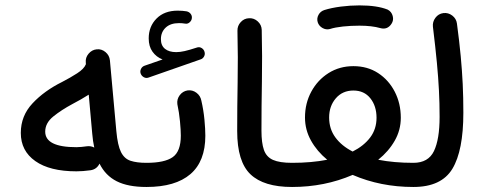

<svg xmlns="http://www.w3.org/2000/svg" viewBox="-20 -687 1833 730"><path d="M59.1 -181.6Q59.1 -246.6 103.8 -294.2Q148.4 -341.8 216.3 -375.5Q246.6 -391.1 273.2 -408.2Q299.8 -425.3 306.6 -442.9L306.2 -449.2Q304.2 -467.8 316.7 -482.7Q329.1 -497.6 347.7 -499.5Q366.2 -501.5 381.1 -489Q396 -476.6 397.9 -457.5L422.4 -188Q427.2 -134.8 439.9 -109.1Q452.6 -83.5 476.3 -75.7Q500 -67.9 536.6 -67.9H537.1Q556.2 -67.9 569.6 -54.4Q583 -41 583 -22Q583 -2.9 569.6 10.5Q556.2 23.9 537.1 23.9H536.6Q466.8 23.9 423.8 2.2Q380.9 -19.5 358.4 -64.9Q347.7 -43 323.7 -39.6Q294.9 -35.6 270.5 -35.6Q169.4 -35.6 114.3 -74.5Q59.1 -113.3 59.1 -181.6ZM311 -130.9Q325.2 -132.8 338.4 -126Q333 -150.4 330.6 -179.7L317.4 -327.1Q303.2 -317.9 287.6 -309.1Q272 -300.3 255.4 -291.5Q213.4 -269 182.6 -244.1Q151.9 -219.2 151.9 -186.5Q151.9 -127.4 270.5 -127.4Q278.8 -127.4 289.6 -128.4Q300.3 -129.4 311 -130.9Z M515.1 -406.7Q511.7 -415.5 515.9 -424.6Q520 -433.6 529.3 -437L598.1 -460.9Q574.2 -470.2 559.8 -490.5Q545.4 -510.7 545.4 -541Q545.4 -586.4 575.2 -616.5Q605 -646.5 655.3 -646.5Q674.3 -646.5 689 -644Q698.7 -642.1 704.6 -634.8Q710.4 -627.4 709.5 -618.7Q709 -609.4 701.2 -602.3Q693.4 -595.2 683.6 -597.2Q672.9 -599.1 660.6 -599.1Q627.9 -599.1 609.9 -582Q591.8 -564.9 591.8 -538.1Q591.8 -513.7 607.4 -501.2Q623 -488.8 649.9 -488.8Q664.1 -488.8 681.6 -492.7Q699.2 -496.6 727.5 -505.9Q737.8 -509.8 746.6 -504.4Q755.4 -499 757.8 -489.3Q760.3 -480 755.6 -471.9Q751 -463.9 743.2 -461.4L544.9 -392.1Q535.6 -388.7 527.1 -393.3Q518.6 -397.9 515.1 -406.7ZM491.2 -22Q491.2 -41 504.6 -54.4Q518.1 -67.9 537.1 -67.9Q606 -67.9 636.7 -89.6Q667.5 -111.3 667.5 -171.4Q667.5 -191.9 664.3 -225.6Q661.1 -259.3 654.3 -291Q651.9 -309.6 663.3 -325Q674.8 -340.3 693.4 -343.3Q711.9 -345.7 727.1 -334.2Q742.2 -322.8 745.6 -304.2Q753.9 -268.1 757.3 -232.2Q760.7 -196.3 760.7 -170.9Q760.7 -73.7 703.9 -24.9Q647 23.9 537.1 23.9Q518.1 23.9 504.6 10.5Q491.2 -2.9 491.2 -22Z M881.8 -188.5Q881.8 -280.8 883.5 -373.8Q885.3 -466.8 882.8 -569.8Q882.3 -588.9 895.3 -603Q908.2 -617.2 927.2 -617.7Q945.8 -618.7 960.2 -605.5Q974.6 -592.3 975.1 -573.2Q977.5 -471.7 975.8 -377.4Q974.1 -283.2 974.1 -189.9Q974.1 -144 983.4 -117.2Q992.7 -90.3 1017.8 -79.1Q1043 -67.9 1090.3 -67.9H1090.8Q1109.9 -67.9 1123.3 -54.4Q1136.7 -41 1136.7 -22Q1136.7 -2.9 1123.3 10.5Q1109.9 23.9 1090.8 23.9H1090.3Q982.9 23.9 932.4 -24.2Q881.8 -72.3 881.8 -188.5Z M1044.9 -22Q1044.9 -41 1058.3 -54.4Q1071.8 -67.9 1090.8 -67.9Q1164.1 -67.9 1224.1 -79.6Q1185.1 -111.8 1162.4 -152.6Q1139.6 -193.4 1139.6 -240.2Q1139.6 -294.4 1163.6 -338.6Q1187.5 -382.8 1229.2 -409.2Q1271 -435.5 1323.7 -435.5Q1377 -435.5 1417.5 -409.2Q1458 -382.8 1481 -338.1Q1503.9 -293.5 1503.9 -239.3Q1503.9 -192.4 1480.7 -151.9Q1457.5 -111.3 1418 -79.6Q1478 -67.9 1551.3 -67.9H1551.8Q1570.8 -67.9 1584.2 -54.4Q1597.7 -41 1597.7 -22Q1597.7 -2.9 1584.2 10.5Q1570.8 23.9 1551.8 23.9H1551.3Q1427.2 23.9 1320.8 -22Q1213.9 23.9 1090.8 23.9Q1071.8 23.9 1058.3 10.5Q1044.9 -2.9 1044.9 -22ZM1231.4 -240.2Q1231.4 -196.8 1255.1 -164.6Q1278.8 -132.3 1320.8 -110.8Q1363.3 -132.3 1387.5 -164.3Q1411.6 -196.3 1411.6 -239.3Q1411.6 -283.7 1388.2 -313.2Q1364.7 -342.8 1323.7 -342.8Q1282.2 -342.8 1256.8 -313.2Q1231.4 -283.7 1231.4 -240.2ZM1188 -602.5Q1183.6 -616.7 1190.9 -630.4Q1198.2 -644 1213.4 -648.9Q1239.7 -657.2 1275.6 -661.9Q1311.5 -666.5 1346.7 -666.5Q1414.1 -666.5 1454.1 -650.4Q1468.8 -642.6 1473.1 -626.2Q1477.5 -609.9 1468.3 -596.2Q1452.6 -572.8 1426.3 -580.1Q1394 -589.4 1346.7 -589.4Q1313.5 -589.4 1283.7 -586.2Q1253.9 -583 1234.4 -576.7Q1219.7 -572.8 1206.1 -580.6Q1192.4 -588.4 1188 -602.5Z M1505.9 -22Q1505.9 -41 1519.3 -54.4Q1532.7 -67.9 1551.8 -67.9Q1608.4 -67.9 1629.9 -112.5Q1651.4 -157.2 1651.4 -242.7Q1651.4 -294.9 1648.9 -343Q1646.5 -391.1 1641.1 -448.5Q1635.7 -505.9 1626 -585.4Q1624 -604 1635.5 -619.4Q1647 -634.8 1665.5 -637.2Q1684.1 -639.6 1699.5 -627.9Q1714.8 -616.2 1717.3 -597.7Q1726.6 -528.3 1731.7 -473.4Q1736.8 -418.5 1739.3 -367.4Q1741.7 -316.4 1741.7 -258.3Q1741.7 -114.3 1700 -45.2Q1658.2 23.9 1551.8 23.9Q1532.7 23.9 1519.3 10.5Q1505.9 -2.9 1505.9 -22Z"/></svg>

Font: Mikhak-FD Medium
Style: Regular
Weight: 500
Designer: Amin Abedi
Version: Version 3.2